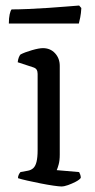

<svg xmlns="http://www.w3.org/2000/svg" viewBox="-20 -674 342 694"><path d="M202 0Q194 0 173 -3Q152 -6 127 -11Q102 -16 79.5 -21Q57 -26 45 -30Q45 -37 48 -43Q51 -49 54 -52L81 -57Q92 -59 100 -66Q108 -73 112 -89Q116 -105 116 -132V-407Q116 -416 112.5 -422Q109 -428 99 -431L44 -449Q45 -459 48 -466.5Q51 -474 54 -477Q69 -485 95 -492.5Q121 -500 135 -500Q162 -500 179 -481.5Q196 -463 196 -436V-115Q196 -94 192 -79.5Q188 -65 185 -59L266 -52Q268 -48 270 -43Q272 -38 272 -31Q267 -24 253.5 -17Q240 -10 226 -5Q212 0 202 0ZM12 -589Q12 -609 15 -622.5Q18 -636 22 -640Q47 -640 82.5 -641.5Q118 -643 155 -645.5Q192 -648 222 -650.5Q252 -653 266 -654L274 -645Q273 -626 270 -611Q267 -596 265 -589Z"/></svg>

Font: Texturina Medium 12pt Light
Style: Regular
Weight: 300
Version: Version 1.002